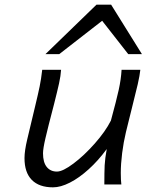

<svg xmlns="http://www.w3.org/2000/svg" viewBox="-20 -783 623 815"><path d="M433.1 -150.4Q397 -101.1 356.4 -64.5Q315.9 -27.8 276.6 -7.8Q237.3 12.2 205.1 12.2Q146 12.2 115 -19.3Q84 -50.8 84 -111.8Q84 -142.6 95.7 -191.9L129.4 -333Q142.1 -385.7 148.4 -416.5Q154.8 -447.3 159.2 -486.8H239.3Q237.8 -461.4 230.7 -429.2Q223.6 -397 209.5 -341.3Q183.1 -240.7 172.9 -196.3Q162.6 -151.9 162.6 -132.3Q162.6 -93.8 178.5 -74.2Q194.3 -54.7 221.7 -54.7Q246.6 -54.7 292 -88.9Q337.4 -123 382.3 -173.8Q427.2 -224.6 450.7 -271Q474.1 -356.9 483.9 -401.4Q493.7 -445.8 496.1 -486.8H575.7Q573.2 -462.9 564.7 -425.5Q556.2 -388.2 539.6 -323.2Q533.7 -298.8 527.3 -273.7Q521 -248.5 514.6 -222.2Q504.4 -179.7 498.5 -133.3Q492.7 -86.9 492.7 -48.8Q492.7 -17.6 495.1 0H422.9Q422.9 -52.7 424.3 -81.5Q425.8 -110.4 433.1 -150.4ZM172.9 -553.2 389.6 -763.2H451.7L582.5 -553.2H524.4L413.6 -694.8L231.4 -553.2Z"/></svg>

Font: Lesson One Light
Style: Italic
Weight: 300
Italic angle: -14°
Designer: But Ko, Victor Gaultney, Annie Olsen, Julie Remington, Don Collingsworth, Eric Hays, Becca Hirsbrunner
Version: Version 1.100